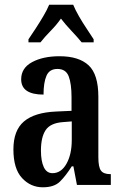

<svg xmlns="http://www.w3.org/2000/svg" viewBox="-20 -786 519 816"><path d="M162 10Q110 10 73.5 -29.5Q37 -69 37 -151Q37 -232 82 -270Q127 -308 218 -312L284 -315V-373Q284 -430 272 -461.5Q260 -493 224 -493Q190 -493 177.5 -464Q165 -435 165 -384Q70 -384 70 -449Q70 -497 116.5 -522Q163 -547 233 -547Q315 -547 356.5 -508.5Q398 -470 398 -375V-118Q398 -76 409 -61Q420 -46 448 -46H451V0H307L292 -79H285Q259 -38 234.5 -14Q210 10 162 10ZM203 -50Q240 -50 262.5 -90Q285 -130 285 -191V-270L247 -267Q194 -263 174 -233Q154 -203 154 -146Q154 -102 166 -76Q178 -50 203 -50ZM101 -619Q114 -638 131 -664Q148 -690 164 -717Q180 -744 189 -766H291Q300 -744 315.5 -717Q331 -690 348.5 -664Q366 -638 378 -619V-606H327Q311 -626 284.5 -654Q258 -682 239 -707Q221 -681 195.5 -655Q170 -629 152 -606H101Z"/></svg>

Font: Noto Serif ExtraCondensed SemiBold
Style: Regular
Weight: 600
Width: 2
Designer: Monotype Design Team
Foundry: Monotype Imaging Inc.
Version: Version 2.015; ttfautohint (v1.8.4.7-5d5b)